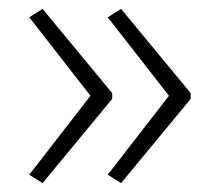

<svg xmlns="http://www.w3.org/2000/svg" viewBox="-20 -421 497 433"><path d="M361 -205 223 -382 253 -401 410 -211V-198L253 -8L223 -27ZM184 -205 46 -382 76 -401 233 -211V-198L76 -8L46 -27Z"/></svg>

Font: Noto Sans Syriac ExtraLight
Style: Regular
Weight: 250
Version: Version 3.000